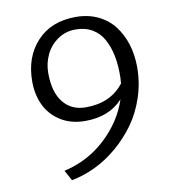

<svg xmlns="http://www.w3.org/2000/svg" viewBox="-84 -830 845 914"><g transform="rotate(-10 338.5 -373.0)"><path d="M190.4 7.8 163.1 -42.5Q279.8 -68.8 365.2 -148.7Q450.7 -228.5 484.4 -331.1Q418.5 -258.8 302.7 -258.8Q233.4 -258.8 183.3 -290.5Q133.3 -322.3 109.4 -373Q85.4 -423.8 85.4 -487.3Q85.4 -605.5 154.3 -679.9Q223.1 -754.4 342.8 -754.4Q401.9 -754.4 449.5 -731.7Q497.1 -709 527.3 -669.4Q557.6 -629.9 573.5 -578.6Q589.4 -527.3 589.4 -468.8Q589.4 -393.6 566.2 -323.5Q543 -253.4 503.7 -199Q464.4 -144.5 413.1 -100.8Q361.8 -57.1 304.9 -30Q248 -2.9 190.4 7.8ZM316.4 -322.3Q436 -322.3 500 -404.8Q501 -414.6 502 -432.1Q503.4 -489.7 494.4 -536.4Q485.4 -583 465.6 -619.4Q445.8 -655.8 411.6 -675.8Q377.4 -695.8 330.6 -695.8Q282.2 -695.8 244.1 -669.2Q206.1 -642.6 186.8 -601.3Q167.5 -560.1 167.5 -513.7Q167.5 -421.9 207 -372.1Q246.6 -322.3 316.4 -322.3Z"/></g></svg>

Font: HaufeMerriweatherSansLt
Style: Regular
Weight: 300
Designer: Eben Sorkin
Foundry: Eben Sorkin
Version: Version 1.56